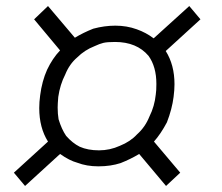

<svg xmlns="http://www.w3.org/2000/svg" viewBox="-20 -606 737 636"><path d="M139 -137Q110 -183 110 -248Q110 -268 113 -290Q119 -337 136 -375Q154 -413 179 -439L93 -542L139 -586L228 -481Q256 -498 289 -511Q326 -521 362 -521Q400 -521 433 -509Q464 -498 489 -479L607 -586L644 -542L529 -437Q558 -391 558 -327Q558 -308 555 -285Q550 -245 533 -201Q513 -163 490 -137L577 -34L530 10L441 -96Q413 -79 380 -66Q347 -55 306 -55Q267 -55 236 -67Q210 -74 179 -96L63 10L26 -34ZM377 -123Q412 -137 434 -161Q461 -185 475 -220Q492 -254 496 -293Q498 -305 498 -328Q498 -385 472 -421Q433 -467 361 -467Q335 -467 322.5 -464Q310 -461 293 -453Q260 -440 236 -416Q210 -394 196 -359Q179 -326 173 -285Q171 -261 171 -250Q171 -229 174 -211Q184 -178 199 -156Q220 -132 244 -120Q271 -108 308 -108Q344 -108 377 -123Z"/></svg>

Font: Bellota Text
Style: Italic
Weight: 400
Italic angle: -7.5°
Designer: Kemie Guaida
Foundry: Kemie Guaida
Version: Version 4.001